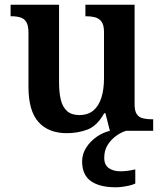

<svg xmlns="http://www.w3.org/2000/svg" viewBox="-20 -556 695 816"><path d="M264 10Q186 10 143.5 -37.5Q101 -85 101 -187V-417Q101 -447 92 -462Q83 -477 66.5 -482Q50 -487 27 -487H25V-536H231V-207Q231 -163 238.5 -132Q246 -101 265 -84Q284 -67 317 -67Q354 -67 377 -86.5Q400 -106 411 -141Q422 -176 422 -223V-420Q422 -450 411.5 -464Q401 -478 384 -482.5Q367 -487 346 -487H343V-536H552V-113Q552 -84 561.5 -70.5Q571 -57 588 -53Q605 -49 625 -49H631V0H447L428 -75H423Q393 -21 352 -5.5Q311 10 264 10ZM473 240Q403 240 366 213.5Q329 187 329 130Q329 99 346 72Q363 45 390 26Q417 7 447 0H516Q495 6 473.5 21.5Q452 37 437.5 60Q423 83 423 115Q423 145 442.5 158.5Q462 172 492 172Q506 172 521.5 170Q537 168 555 164V224Q545 229 530 232.5Q515 236 499.5 238Q484 240 473 240Z"/></svg>

Font: Noto Serif Bengali SemiBold
Style: Regular
Weight: 600
Version: Version 2.003